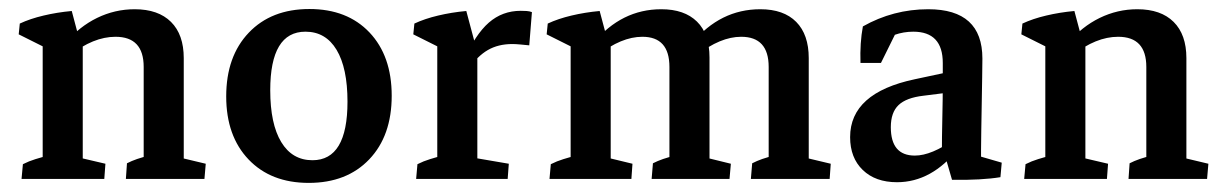

<svg xmlns="http://www.w3.org/2000/svg" viewBox="-20 -397 2720 426"><path d="M298.8 -2.9V-248.5Q298.8 -315.4 236.3 -315.4Q187 -315.4 135.3 -274.4L125.5 -301.8Q155.8 -337.9 195.3 -357.2Q234.9 -376.5 278.8 -376.5Q331.1 -376.5 359.4 -348.4Q387.7 -320.3 387.7 -268.1V-2.9ZM74.7 -2.9V-330.1L163.6 -309.6V-2.9ZM27.8 0 30.8 -32.7Q44.4 -39.6 58.6 -43.9Q72.8 -48.3 86.9 -51.8L74.7 -12.2V-82H163.6V-12.2L153.3 -47.9L213.9 -33.7L211.4 0ZM259.3 0 261.7 -34.7Q272 -40 284.2 -44.2Q296.4 -48.3 310.5 -51.8L298.8 -12.2V-82H387.7V-12.2L377 -47.9L436.5 -33.7L433.6 0ZM74.7 -249.5V-312L88.9 -287.1L21.5 -320.8L23.9 -344.7Q46.9 -355.5 76.7 -362.5Q106.4 -369.6 139.2 -372.6L160.6 -292Z M665 8.8Q581.1 8.8 531.5 -43.2Q481.9 -95.2 481.9 -183.1Q481.9 -272 532 -324.5Q582 -377 666.5 -377Q750.5 -377 799.8 -325Q849.1 -272.9 849.1 -184.6Q849.1 -95.7 799.3 -43.5Q749.5 8.8 665 8.8ZM673.3 -41.5Q751 -41.5 751 -171.4Q751 -246.1 726.8 -286.4Q702.6 -326.7 657.7 -326.7Q579.6 -326.7 579.6 -196.8Q579.6 -122.1 604 -81.8Q628.4 -41.5 673.3 -41.5Z M950.2 -2.9V-315.4L1039.1 -290.5V-2.9ZM903.3 0 906.2 -32.7Q919.9 -39.6 934.1 -43.9Q948.2 -48.3 962.4 -51.8L950.2 -12.7V-82H1039.1V-12.7L1028.8 -47.4L1108.9 -33.7L1106.4 0ZM1018.1 -242.2 1008.3 -261.7Q1034.7 -320.8 1064.7 -346.9Q1094.7 -373 1135.3 -373Q1141.6 -373 1148.4 -372.6Q1155.3 -372.1 1160.2 -370.1L1154.3 -296.4Q1145 -297.4 1134.5 -298.3Q1124 -299.3 1116.7 -299.3Q1085.4 -299.3 1062.3 -285.9Q1039.1 -272.5 1018.1 -242.2ZM950.2 -249.5V-312L964.4 -287.1L897 -320.8L899.4 -344.7Q922.4 -355.5 952.1 -362.5Q981.9 -369.6 1014.6 -372.6L1036.1 -292Z M1685.5 -2.9V-248.5Q1685.5 -315.4 1624.5 -315.4Q1578.1 -315.4 1525.9 -274.4L1516.1 -301.8Q1578.1 -376.5 1667 -376.5Q1718.8 -376.5 1746.6 -348.4Q1774.4 -320.3 1774.4 -268.1V-2.9ZM1199.2 0 1202.1 -32.7Q1215.8 -39.6 1230 -43.9Q1244.1 -48.3 1258.3 -51.8L1246.1 -12.2V-82H1335V-12.2L1324.7 -47.9L1383.3 -33.7L1380.9 0ZM1246.1 -2.9V-330.1L1335 -309.6V-2.9ZM1425.8 0 1428.7 -34.7Q1439 -40 1451.2 -44.2Q1463.4 -48.3 1477.5 -51.8L1465.3 -12.2V-82H1554.2V-12.2L1543.9 -47.9L1601.6 -33.7L1598.6 0ZM1465.3 -2.9V-248.5Q1465.3 -315.4 1405.3 -315.4Q1358.4 -315.4 1306.6 -274.4L1296.9 -301.8Q1358.9 -376.5 1447.3 -376.5Q1498.5 -376.5 1526.4 -349.1Q1554.2 -321.8 1554.2 -269.5V-2.9ZM1246.1 -249.5V-312L1260.3 -287.1L1192.9 -320.8L1195.3 -344.7Q1218.3 -355.5 1248 -362.5Q1277.8 -369.6 1310.5 -372.6L1332 -292ZM1646 0 1648.9 -34.7Q1659.2 -40 1671.1 -44.2Q1683.1 -48.3 1697.3 -51.8L1685.5 -12.2V-82H1774.4V-12.2L1763.7 -47.9L1823.2 -33.7L1820.8 0Z M2069.8 -52.7Q2069.8 -93.3 2070.8 -135.5Q2071.8 -177.7 2071.8 -214.8V-257.3Q2071.8 -326.7 2006.3 -326.7Q1963.4 -326.7 1925.8 -298.3L1889.2 -257.3Q1887.7 -302.2 1894.5 -338.4Q1961.9 -376.5 2039.6 -376.5Q2159.7 -376.5 2159.7 -267.1Q2159.7 -253.4 2159.2 -225.6Q2158.7 -197.8 2158.2 -166Q2157.7 -134.3 2157.2 -106.7Q2156.7 -79.1 2156.7 -64.5ZM1889.2 -257.3 1895.5 -313.5 1976.1 -341.3 1934.6 -257.3ZM1970.2 7.3Q1922.4 7.3 1894.3 -19.8Q1866.2 -46.9 1866.2 -92.8Q1866.2 -190.9 2009.8 -221.2L2092.3 -238.8L2098.6 -193.4L2028.8 -184.6Q1990.7 -180.2 1973.6 -163.8Q1956.5 -147.5 1956.5 -114.7Q1956.5 -51.8 2009.8 -51.8Q2046.9 -51.8 2098.1 -88.4L2106.9 -67.9Q2047.4 7.3 1970.2 7.3ZM2092.3 2 2073.2 -64 2156.7 -85.9V-29.8L2143.6 -53.2L2202.6 -36.1L2199.7 -3.9Q2158.7 2.9 2092.3 2Z M2523.4 -2.9V-248.5Q2523.4 -315.4 2460.9 -315.4Q2411.6 -315.4 2359.9 -274.4L2350.1 -301.8Q2380.4 -337.9 2419.9 -357.2Q2459.5 -376.5 2503.4 -376.5Q2555.7 -376.5 2584 -348.4Q2612.3 -320.3 2612.3 -268.1V-2.9ZM2299.3 -2.9V-330.1L2388.2 -309.6V-2.9ZM2252.4 0 2255.4 -32.7Q2269 -39.6 2283.2 -43.9Q2297.4 -48.3 2311.5 -51.8L2299.3 -12.2V-82H2388.2V-12.2L2377.9 -47.9L2438.5 -33.7L2436 0ZM2483.9 0 2486.3 -34.7Q2496.6 -40 2508.8 -44.2Q2521 -48.3 2535.2 -51.8L2523.4 -12.2V-82H2612.3V-12.2L2601.6 -47.9L2661.1 -33.7L2658.2 0ZM2299.3 -249.5V-312L2313.5 -287.1L2246.1 -320.8L2248.5 -344.7Q2271.5 -355.5 2301.3 -362.5Q2331.1 -369.6 2363.8 -372.6L2385.3 -292Z"/></svg>

Font: Markazi Text Medium
Style: Regular
Weight: 500
Designer: Borna Izadpanah (Arabic designer), Fiona Ross (Arabic design director) and Florian Runge (Latin designer)
Foundry: Borna Izadpanah and Florian Runge
Version: Version 1.001